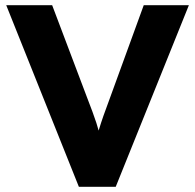

<svg xmlns="http://www.w3.org/2000/svg" viewBox="-20 -720 752 740"><path d="M284 0 4 -700H181L316 -343Q328 -312 336.5 -289Q345 -266 351.5 -246Q358 -226 363.5 -205.5Q369 -185 376 -159H345Q353 -193 361 -219.5Q369 -246 379 -274.5Q389 -303 404 -343L534 -700H708L426 0Z"/></svg>

Font: Mach
Style: Bold
Weight: 700
Version: Version 1.002